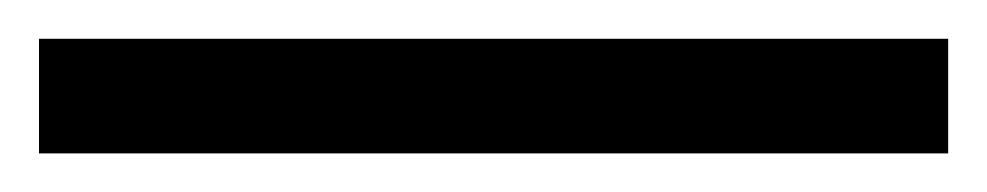

<svg xmlns="http://www.w3.org/2000/svg" viewBox="-25 63 509 99"><path d="M-4.9 83H463.9V142.1H-4.9Z"/></svg>

Font: Noto Serif Devanagari
Style: Bold
Weight: 700
Designer: Monotype Design Team
Foundry: Monotype Imaging Inc.
Version: Version 1.01